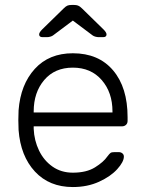

<svg xmlns="http://www.w3.org/2000/svg" viewBox="-20 -745 586 775"><path d="M495 -272V-257Q495 -247 488.5 -241Q482 -235 472 -235H116V-225Q118 -178 137.5 -137.5Q157 -97 192 -72.5Q227 -48 274 -48Q329 -48 363.5 -69.5Q398 -91 413 -113Q422 -125 426.5 -128Q431 -131 443 -131H459Q468 -131 474 -126Q480 -121 480 -113Q480 -92 453.5 -62.5Q427 -33 380 -11.5Q333 10 274 10Q179 10 121 -52.5Q63 -115 55 -220L54 -260L55 -300Q63 -404 120.5 -467Q178 -530 274 -530Q378 -530 436.5 -461Q495 -392 495 -272ZM434 -291V-295Q434 -372 390.5 -422Q347 -472 274 -472Q201 -472 158.5 -422Q116 -372 116 -295V-291ZM311 -711 398 -626Q410 -614 410 -606Q410 -595 396 -595H379Q372 -595 365 -597Q358 -599 354 -602L274 -662L194 -602Q190 -599 183 -597Q176 -595 169 -595H152Q138 -595 138 -606Q138 -614 150 -626L237 -711Q246 -720 252.5 -722.5Q259 -725 269 -725H279Q288 -725 295 -722.5Q302 -720 311 -711Z"/></svg>

Font: Rubik
Style: Regular
Weight: 300
Designer: Hubert & Fischer
Foundry: Hubert & Fischer
Version: Version 1.100